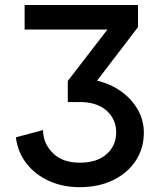

<svg xmlns="http://www.w3.org/2000/svg" viewBox="-20 -528 643 773"><path d="M79.1 -507.8H535.6V-418.9L370.6 -203.1Q425.3 -190.4 467.8 -159.9Q510.3 -129.4 534.7 -86.7Q559.1 -43.9 559.1 5.9Q559.1 69.3 526.4 119.1Q493.7 168.9 435.3 197.3Q377 225.6 300.8 225.6Q232.4 225.6 176.8 200.2Q121.1 174.8 86.2 129.6Q51.3 84.5 43.9 24.9L153.3 -4.4Q153.3 48.8 192.4 87.9Q231.4 127 300.8 127Q370.6 127 409.2 92.5Q447.8 58.1 447.8 4.9Q447.8 -47.9 409.2 -82.5Q370.6 -117.2 300.8 -117.2H252.9V-202.1L412.6 -409.2H79.1Z"/></svg>

Font: Giphurs Medium
Style: Regular
Weight: 500
Version: Version 0.920; ttfautohint (v1.8.4.7-5d5b)